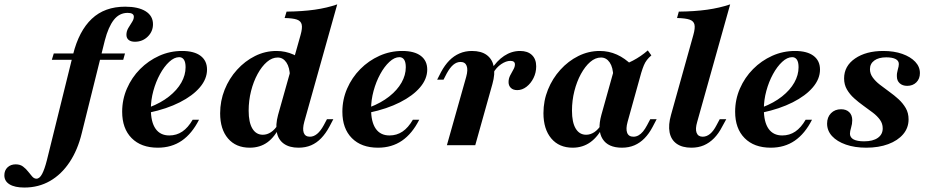

<svg xmlns="http://www.w3.org/2000/svg" viewBox="-194 -661 4227 874"><path d="M-83.1 192.7Q-126.6 192.7 -150.4 178.2Q-174.2 163.7 -174.2 137.1Q-174.2 114.5 -159.7 100.8Q-145.2 87.1 -122.6 87.1Q-102.4 87.1 -89.1 97.2Q-75.8 107.3 -66.1 119.8Q-56.5 132.3 -47.6 142.3Q-38.7 152.4 -28.2 152.4Q-13.7 152.4 -2.4 131Q8.9 109.7 19.4 68.5L138.7 -413.7Q165.3 -520.2 223.8 -575.4Q282.3 -630.6 375.8 -630.6Q435.5 -630.6 469 -609.7Q502.4 -588.7 502.4 -550.8Q502.4 -517.7 478.6 -494.4Q454.8 -471 420.2 -471Q401.6 -471 391.5 -479.4Q381.5 -487.9 381.5 -502.4Q381.5 -518.5 389.9 -533.1Q398.4 -547.6 406.9 -560.5Q415.3 -573.4 415.3 -584.7Q415.3 -602.4 387.1 -602.4Q349.2 -602.4 324.2 -570.6Q299.2 -538.7 283.1 -476.6L178.2 -54.8Q159.7 21.8 122.6 77.4Q85.5 133.1 33.5 162.9Q-18.5 192.7 -83.1 192.7ZM41.9 -388.7 50.8 -417.7H375L366.9 -388.7Z M524.2 11.3Q448.4 11.3 405.2 -32.3Q362.1 -75.8 362.1 -152.4Q362.1 -208.1 383.9 -258.1Q405.6 -308.1 443.5 -346.4Q481.5 -384.7 530.6 -406.9Q579.8 -429 634.7 -429Q689.5 -429 719 -406.9Q748.4 -384.7 748.4 -344.4Q748.4 -301.6 715.7 -263.3Q683.1 -225 624.2 -195.2Q565.3 -165.3 485.5 -148.4L486.3 -172.6Q538.7 -192.7 575.4 -221.8Q612.1 -250.8 631.5 -285.1Q650.8 -319.4 650.8 -354.8Q650.8 -378.2 643.1 -389.5Q635.5 -400.8 621.8 -400.8Q599.2 -400.8 576.2 -379.4Q553.2 -358.1 534.3 -323.4Q515.3 -288.7 504 -247.2Q492.7 -205.6 492.7 -164.5Q492.7 -105.6 514.1 -75Q535.5 -44.4 576.6 -44.4Q609.7 -44.4 635.9 -62.1Q662.1 -79.8 683.1 -116.1H712.1Q679.8 -52.4 633.5 -20.6Q587.1 11.3 524.2 11.3Z M1164.5 11.3Q1123.4 11.3 1098 -6.9Q1072.6 -25 1066.1 -58.9Q1059.7 -92.7 1071.8 -137.9L1174.2 -501.6Q1183.1 -533.1 1179.4 -549.2Q1175.8 -565.3 1157.7 -571.8Q1139.5 -578.2 1101.6 -579L1110.5 -608.1Q1182.3 -608.9 1238.7 -616.9Q1295.2 -625 1341.1 -641.1L1191.1 -106.5Q1182.3 -74.2 1188.7 -56.5Q1195.2 -38.7 1216.9 -38.7Q1233.9 -38.7 1249.6 -51.6Q1265.3 -64.5 1279.8 -91.1L1294.4 -118.5H1323.4L1305.6 -84.7Q1288.7 -53.2 1268.1 -31.9Q1247.6 -10.5 1222.2 0.4Q1196.8 11.3 1164.5 11.3ZM942.7 11.3Q879.8 11.3 844 -30.6Q808.1 -72.6 808.1 -145.2Q808.1 -201.6 828.6 -252.8Q849.2 -304 885.1 -343.5Q921 -383.1 966.9 -406Q1012.9 -429 1064.5 -429Q1105.6 -429 1142.3 -412.5Q1179 -396 1211.3 -363.7L1125.8 -312.9Q1125 -354 1109.7 -376.6Q1094.4 -399.2 1070.2 -399.2Q1044.4 -399.2 1021 -379Q997.6 -358.9 978.6 -324.2Q959.7 -289.5 948.8 -246.4Q937.9 -203.2 937.9 -157.3Q937.9 -104 954.8 -75.8Q971.8 -47.6 1002.4 -47.6Q1021.8 -47.6 1039.5 -59.3Q1057.3 -71 1072.6 -95.2L1081.5 -88.7Q1057.3 -37.9 1023.4 -13.3Q989.5 11.3 942.7 11.3Z M1526.6 11.3Q1450.8 11.3 1407.7 -32.3Q1364.5 -75.8 1364.5 -152.4Q1364.5 -208.1 1386.3 -258.1Q1408.1 -308.1 1446 -346.4Q1483.9 -384.7 1533.1 -406.9Q1582.3 -429 1637.1 -429Q1691.9 -429 1721.4 -406.9Q1750.8 -384.7 1750.8 -344.4Q1750.8 -301.6 1718.1 -263.3Q1685.5 -225 1626.6 -195.2Q1567.7 -165.3 1487.9 -148.4L1488.7 -172.6Q1541.1 -192.7 1577.8 -221.8Q1614.5 -250.8 1633.9 -285.1Q1653.2 -319.4 1653.2 -354.8Q1653.2 -378.2 1645.6 -389.5Q1637.9 -400.8 1624.2 -400.8Q1601.6 -400.8 1578.6 -379.4Q1555.6 -358.1 1536.7 -323.4Q1517.7 -288.7 1506.5 -247.2Q1495.2 -205.6 1495.2 -164.5Q1495.2 -105.6 1516.5 -75Q1537.9 -44.4 1579 -44.4Q1612.1 -44.4 1638.3 -62.1Q1664.5 -79.8 1685.5 -116.1H1714.5Q1682.3 -52.4 1635.9 -20.6Q1589.5 11.3 1526.6 11.3Z M1840.3 0 1928.2 -311.3Q1937.1 -343.5 1930.2 -361.3Q1923.4 -379 1902.4 -379Q1884.7 -379 1869.4 -366.1Q1854 -353.2 1839.5 -326.6L1825 -298.4H1796L1813.7 -333.1Q1830.6 -364.5 1851.2 -385.5Q1871.8 -406.5 1897.6 -417.7Q1923.4 -429 1954 -429Q1996.8 -429 2021.8 -410.5Q2046.8 -391.9 2053.6 -358.5Q2060.5 -325 2047.6 -279L1969.4 0ZM2160.5 -250.8Q2141.9 -250.8 2131.5 -260.9Q2121 -271 2121 -287.1Q2121 -303.2 2128.2 -317.3Q2135.5 -331.5 2142.7 -344Q2150 -356.5 2150 -367.7Q2150 -383.9 2129 -383.9Q2109.7 -383.9 2087.5 -369Q2065.3 -354 2050.8 -328.2L2041.9 -343.5Q2066.9 -383.9 2100.8 -406.5Q2134.7 -429 2173.4 -429Q2208.1 -429 2227.4 -410.5Q2246.8 -391.9 2246.8 -358.9Q2246.8 -330.6 2234.7 -306Q2222.6 -281.5 2202.8 -266.1Q2183.1 -250.8 2160.5 -250.8Z M2412.9 11.3Q2350.8 11.3 2315.3 -31Q2279.8 -73.4 2279.8 -146Q2279.8 -202.4 2300.4 -253.2Q2321 -304 2356.9 -343.5Q2392.7 -383.1 2438.7 -406Q2484.7 -429 2536.3 -429Q2577.4 -429 2614.1 -412.5Q2650.8 -396 2683.1 -363.7L2597.6 -312.9Q2596.8 -354 2581.5 -376.6Q2566.1 -399.2 2541.9 -399.2Q2516.1 -399.2 2492.7 -379Q2469.4 -358.9 2450.4 -324.2Q2431.5 -289.5 2420.6 -246.4Q2409.7 -203.2 2409.7 -157.3Q2409.7 -104 2426.6 -75.8Q2443.5 -47.6 2474.2 -47.6Q2493.5 -47.6 2511.3 -59.3Q2529 -71 2544.4 -95.2L2553.2 -88.7Q2529 -39.5 2494 -14.1Q2458.9 11.3 2412.9 11.3ZM2637.1 11.3Q2574.2 11.3 2549.2 -28.2Q2524.2 -67.7 2543.5 -137.9L2603.2 -351.6Q2650.8 -366.1 2687.1 -385.1Q2723.4 -404 2754.8 -431.5L2771 -408.9Q2758.9 -398.4 2750.8 -387.9Q2742.7 -377.4 2737.1 -364.1Q2731.5 -350.8 2725 -329.8L2662.9 -106.5Q2654 -74.2 2660.9 -56.5Q2667.7 -38.7 2689.5 -38.7Q2701.6 -38.7 2712.5 -44.8Q2723.4 -50.8 2733.1 -62.5Q2742.7 -74.2 2751.6 -91.1L2766.1 -118.5H2795.2L2776.6 -83.1Q2760.5 -52.4 2739.9 -31.5Q2719.4 -10.5 2694 0.4Q2668.5 11.3 2637.1 11.3Z M2953.2 11.3Q2911.3 11.3 2885.9 -6.9Q2860.5 -25 2854 -58.9Q2847.6 -92.7 2860.5 -137.9L2962.1 -501.6Q2971 -533.1 2967.3 -549.2Q2963.7 -565.3 2944.8 -571.8Q2925.8 -578.2 2887.9 -579L2896 -608.1Q2968.5 -608.9 3025.4 -616.9Q3082.3 -625 3129.8 -641.1L2979.8 -106.5Q2970.2 -74.2 2977 -56.5Q2983.9 -38.7 3004.8 -38.7Q3022.6 -38.7 3038.3 -51.6Q3054 -64.5 3067.7 -91.1L3082.3 -118.5H3112.1L3093.5 -84.7Q3077.4 -53.2 3056.5 -31.9Q3035.5 -10.5 3010.1 0.4Q2984.7 11.3 2953.2 11.3Z M3314.5 11.3Q3238.7 11.3 3195.6 -32.3Q3152.4 -75.8 3152.4 -152.4Q3152.4 -208.1 3174.2 -258.1Q3196 -308.1 3233.9 -346.4Q3271.8 -384.7 3321 -406.9Q3370.2 -429 3425 -429Q3479.8 -429 3509.3 -406.9Q3538.7 -384.7 3538.7 -344.4Q3538.7 -301.6 3506 -263.3Q3473.4 -225 3414.5 -195.2Q3355.6 -165.3 3275.8 -148.4L3276.6 -172.6Q3329 -192.7 3365.7 -221.8Q3402.4 -250.8 3421.8 -285.1Q3441.1 -319.4 3441.1 -354.8Q3441.1 -378.2 3433.5 -389.5Q3425.8 -400.8 3412.1 -400.8Q3389.5 -400.8 3366.5 -379.4Q3343.5 -358.1 3324.6 -323.4Q3305.6 -288.7 3294.4 -247.2Q3283.1 -205.6 3283.1 -164.5Q3283.1 -105.6 3304.4 -75Q3325.8 -44.4 3366.9 -44.4Q3400 -44.4 3426.2 -62.1Q3452.4 -79.8 3473.4 -116.1H3502.4Q3470.2 -52.4 3423.8 -20.6Q3377.4 11.3 3314.5 11.3Z M3749.2 11.3Q3696.8 11.3 3656.5 -2.8Q3616.1 -16.9 3593.5 -41.5Q3571 -66.1 3571 -98.4Q3571 -127.4 3588.7 -145.6Q3606.5 -163.7 3634.7 -163.7Q3658.1 -163.7 3671.8 -150.4Q3685.5 -137.1 3685.5 -113.7Q3685.5 -96.8 3680.2 -79.8Q3675 -62.9 3675 -51.6Q3675.8 -34.7 3691.9 -26.2Q3708.1 -17.7 3739.5 -17.7Q3779.8 -17.7 3802 -33.5Q3824.2 -49.2 3824.2 -76.6Q3824.2 -98.4 3811.7 -115.7Q3799.2 -133.1 3779 -148.4Q3758.9 -163.7 3736.3 -179.8Q3713.7 -196 3694 -213.7Q3674.2 -231.5 3661.3 -253.6Q3648.4 -275.8 3648.4 -304Q3648.4 -360.5 3698.4 -394.8Q3748.4 -429 3826.6 -429Q3875.8 -429 3913.3 -415.7Q3950.8 -402.4 3972.2 -379.8Q3993.5 -357.3 3993.5 -328.2Q3993.5 -302.4 3977.4 -286.3Q3961.3 -270.2 3935.5 -270.2Q3914.5 -270.2 3901.6 -281.9Q3888.7 -293.5 3888.7 -312.9Q3887.9 -327.4 3892.7 -343.5Q3897.6 -359.7 3897.6 -369.4Q3897.6 -384.7 3882.7 -392.3Q3867.7 -400 3840.3 -400Q3805.6 -400 3785.9 -385.5Q3766.1 -371 3766.1 -346Q3766.1 -325.8 3778.6 -308.5Q3791.1 -291.1 3811.3 -275.4Q3831.5 -259.7 3854 -243.5Q3876.6 -227.4 3896.4 -209.3Q3916.1 -191.1 3929 -169Q3941.9 -146.8 3941.9 -117.7Q3941.9 -79 3917.3 -50Q3892.7 -21 3849.2 -4.8Q3805.6 11.3 3749.2 11.3Z"/></svg>

Font: Playfair 5pt SemiExpanded Light ExtraBold
Style: Italic
Weight: 800
Italic angle: -15.6°
Version: Version 2.001;gftools[0.9.30]